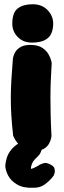

<svg xmlns="http://www.w3.org/2000/svg" viewBox="-20 -712 301 906"><path d="M136 -1Q109 -3 91 -13.5Q73 -24 62 -38Q51 -52 46.5 -62Q42 -72 42 -72Q36 -126 33.5 -168Q31 -210 31 -248.5Q31 -287 33.5 -332Q36 -377 41 -437Q41 -437 43.5 -447Q46 -457 54 -469.5Q62 -482 80 -491.5Q98 -501 128 -500Q161 -499 180 -486Q199 -473 208.5 -456.5Q218 -440 221 -427.5Q224 -415 224 -415Q221 -367 219.5 -328Q218 -289 218 -251Q218 -213 219 -169.5Q220 -126 223 -70Q223 -70 221 -59Q219 -48 211 -33.5Q203 -19 185.5 -9Q168 1 136 -1ZM135 -511Q91 -510 64.5 -536.5Q38 -563 38 -600Q38 -653 64 -672.5Q90 -692 134 -692Q178 -692 204.5 -664.5Q231 -637 231 -600Q231 -576 223 -556Q215 -536 194 -524Q173 -512 135 -511ZM137 174Q90 176 60.5 158.5Q31 141 18 115.5Q5 90 5 69Q6 55 11.5 34.5Q17 14 35 -8Q53 -30 91 -48Q91 -48 102 -51.5Q113 -55 128.5 -54.5Q144 -54 159 -42Q172 -32 175 -21Q178 -10 175 -1Q172 8 168.5 13.5Q165 19 165 19Q149 35 142 42.5Q135 50 130 63Q130 64 128 70Q126 76 126 81Q126 86 131 84Q144 79 153 74Q162 69 170 64Q170 64 184.5 58.5Q199 53 221 66Q236 74 238 86.5Q240 99 236.5 108Q233 117 233 117Q217 139 193 157Q169 175 137 174Z"/></svg>

Font: Sour Gummy Black
Style: Regular
Weight: 900
Designer: Stefie Justprince
Foundry: Eifetstype
Version: Version 1.000